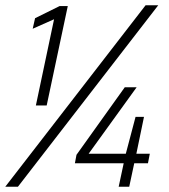

<svg xmlns="http://www.w3.org/2000/svg" viewBox="-33 -708 641 728"><path d="M103 -308 172 -635 91 -599 100 -639 193 -685H224L144 -308ZM-13 0 519 -688H567L35 0ZM417 0 436 -89H251L257 -121L440 -377H485L303 -125H444L481 -265H513L484 -125H535L528 -89H476L457 0Z"/></svg>

Font: Saira Semi Condensed ExtraLight
Style: Italic
Weight: 200
Width: 4
Italic angle: -12°
Designer: Hector Gatti with collaboration of the Omnibus-Type team
Foundry: Omnibus-Type
Version: Version 1.001; ttfautohint (v1.8)